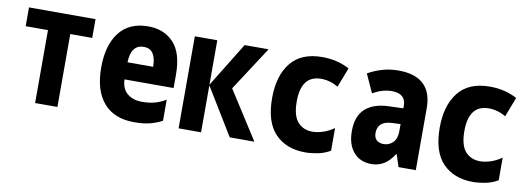

<svg xmlns="http://www.w3.org/2000/svg" viewBox="-50 -838 3100 1128"><g transform="rotate(10 1500.0 -274.5)"><path d="M184 0V-435H51V-547H448V-435H317V0Z M776 10Q837 10 877.5 -2Q918 -14 942 -28V-154Q920 -139 884.5 -127.5Q849 -116 800 -116Q748 -116 713.5 -143.5Q679 -171 677 -228H970V-307Q970 -437 913 -498Q856 -559 761 -559Q648 -559 589 -483Q530 -407 530 -274Q530 -137 593 -63.5Q656 10 776 10ZM677 -330Q680 -436 757 -436Q829 -436 830 -330Z M1040 0V-549H1174V-284L1337 -549H1480L1309 -286L1492 0H1345L1174 -280V0Z M1796 10Q1829 10 1869 2.5Q1909 -5 1945 -26V-161Q1910 -137 1877 -127Q1844 -117 1817 -117Q1762 -117 1729 -154.5Q1696 -192 1696 -276Q1696 -432 1815 -432Q1868 -432 1917 -403L1962 -520Q1890 -559 1799 -559Q1674 -559 1612 -481.5Q1550 -404 1550 -271Q1550 -128 1616.5 -59Q1683 10 1796 10Z M2192 10Q2274 10 2325 -73H2328L2352 0H2455V-369Q2455 -559 2253 -559Q2161 -559 2073 -510L2123 -400Q2182 -433 2236 -433Q2320 -433 2320 -360V-345L2232 -342Q2143 -339 2094 -295Q2045 -251 2045 -161Q2045 -82 2084 -36Q2123 10 2192 10ZM2242 -118Q2217 -118 2200.5 -131.5Q2184 -145 2184 -174Q2184 -246 2272 -249L2320 -251V-210Q2320 -164 2297 -141Q2274 -118 2242 -118Z M2796 10Q2829 10 2869 2.5Q2909 -5 2945 -26V-161Q2910 -137 2877 -127Q2844 -117 2817 -117Q2762 -117 2729 -154.5Q2696 -192 2696 -276Q2696 -432 2815 -432Q2868 -432 2917 -403L2962 -520Q2890 -559 2799 -559Q2674 -559 2612 -481.5Q2550 -404 2550 -271Q2550 -128 2616.5 -59Q2683 10 2796 10Z"/></g></svg>

Font: Noto Sans Mono Condensed Extra
Style: Regular
Weight: 800
Width: 3
Designer: Monotype Design Team
Foundry: Monotype Imaging Inc.
Version: Version 1.900